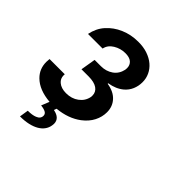

<svg xmlns="http://www.w3.org/2000/svg" viewBox="-242 -934 1361 1361"><g transform="rotate(45 439.0 -253.5)"><path d="M159.8 230.1 170.5 162.6Q215.2 162.6 241.8 151.6Q274.9 138.8 274.9 109Q274.9 90.9 258.3 81.7Q241.8 72.4 210.9 69.2L235.1 8.9Q124.6 -0.4 66.4 -57.9Q18.5 -105.1 18.5 -175.1Q18.5 -190 20.6 -205.6H173.3Q172.9 -202.8 172.8 -200.1Q172.6 -197.4 172.6 -194.6Q172.6 -161.6 197.1 -141Q225.5 -116.8 274.1 -116.8Q329.9 -116.8 369 -146Q408.7 -175.1 418 -222.7Q419 -230.1 419 -236.9Q419 -273.1 389.4 -293.7Q359.7 -314.3 302.6 -314.3H231.9L250.7 -427.2H314.6Q365.4 -427.2 404.5 -454.5Q443.2 -482.2 453.5 -531.2Q454.9 -539.4 454.9 -548.3Q454.9 -578.8 434.3 -597.1Q413.7 -615.4 371.1 -615.4Q323.9 -615.4 283 -590.6Q242.5 -566.1 234 -524.1H87.4Q100.9 -590.9 142 -637.1Q184.3 -684.3 244.3 -710.2Q306.1 -737.2 378.9 -737.2Q430.4 -737.6 472.1 -723.4Q513.8 -709.2 543 -684.3Q572.1 -659.4 587.7 -626.1Q603.3 -592.7 603 -555Q603 -516.7 588.6 -483Q574.2 -449.2 546.2 -425.4Q502.8 -388.8 436.1 -378.2V-372.9Q503.6 -362.2 539.4 -323.2Q575.6 -284.1 575.6 -226.9Q575.6 -179.7 553.1 -135.7Q530.5 -91.6 485.4 -57.2Q413.4 -2.5 305 8.2L297.9 28.1Q367.9 41.5 367.9 96.9Q367.9 104.4 366.1 114.3Q362.2 139.9 346.9 161.2Q331.7 182.5 305.8 197.8Q279.8 213.1 243.3 221.6Q206.7 230.1 159.8 230.1Z"/></g></svg>

Font: Linik Sans
Style: Bold Italic
Weight: 700
Italic angle: 9°
Designer: Fonts by Rasmus Andersson / Changes by Cristiano Sobral with parts from Marc Monis
Foundry: rsms
Version: Version 3.020; ttfautohint (v1.6)